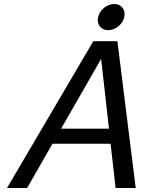

<svg xmlns="http://www.w3.org/2000/svg" viewBox="-20 -935 706 955"><path d="M476.5 -804Q462 -823 468 -850Q474 -877 497.5 -896Q521 -915 548 -915Q575 -915 589.5 -896Q604 -877 598 -850Q592 -823 568.5 -804Q545 -785 518 -785Q491 -785 476.5 -804ZM15 0 444 -730H474H534H564L655 0H555L530 -220H241L115 0ZM483 -642 284 -295H522Z"/></svg>

Font: Miedinger
Style: Italic
Weight: 400
Italic angle: -13°
Version: Version 001.000